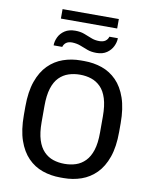

<svg xmlns="http://www.w3.org/2000/svg" viewBox="-103 -1052 906 1139"><g transform="rotate(10 349.5 -483.0)"><path d="M340 10Q283 10 232.5 -7.5Q182 -25 144 -64Q106 -103 84.5 -165Q63 -227 63 -317V-369Q63 -458 85 -520.5Q107 -583 145.5 -621.5Q184 -660 234 -677.5Q284 -695 340 -695H360Q418 -695 468 -677.5Q518 -660 556 -621.5Q594 -583 615.5 -520.5Q637 -458 637 -369V-317Q637 -227 615 -164.5Q593 -102 554.5 -63.5Q516 -25 466 -7.5Q416 10 360 10ZM350 -74Q387 -74 418.5 -84.5Q450 -95 474.5 -120Q499 -145 512.5 -187Q526 -229 526 -293V-391Q526 -455 512.5 -498Q499 -541 474.5 -565.5Q450 -590 418.5 -600.5Q387 -611 350 -611Q314 -611 282 -600.5Q250 -590 225.5 -565.5Q201 -541 187.5 -498.5Q174 -456 174 -392V-294Q174 -230 187.5 -187.5Q201 -145 225.5 -120Q250 -95 281.5 -84.5Q313 -74 350 -74ZM180 -919V-976H519V-919ZM165 -755Q165 -780 177 -805Q189 -830 214 -846.5Q239 -863 277 -863Q308 -863 332 -854Q356 -845 378 -836Q400 -827 427 -827Q450 -827 463.5 -836.5Q477 -846 482 -863H533Q533 -839 521 -814Q509 -789 484.5 -772Q460 -755 422 -755Q391 -755 368 -763.5Q345 -772 322.5 -781Q300 -790 271 -791Q248 -791 235 -781.5Q222 -772 217 -755Z"/></g></svg>

Font: Chivo Medium
Style: Regular
Weight: 400
Version: Version 2.002